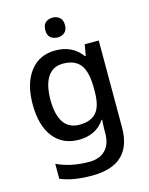

<svg xmlns="http://www.w3.org/2000/svg" viewBox="-141 -833 904 1161"><g transform="rotate(-15 310.5 -252.5)"><path d="M268 -549Q375 -549 433 -469H438L450 -539H538V6Q538 122 476 181Q414 240 287 240Q229 240 180.5 232Q132 224 91 207V113Q177 155 294 155Q359 155 395 118Q431 81 431 13V-5Q431 -18 432 -39Q433 -60 434 -71H430Q402 -29 361 -9.5Q320 10 268 10Q166 10 109 -63.5Q52 -137 52 -269Q52 -399 109.5 -474Q167 -549 268 -549ZM292 -460Q229 -460 196 -410.5Q163 -361 163 -267Q163 -174 196 -125.5Q229 -77 294 -77Q367 -77 401 -117Q435 -157 435 -248V-268Q435 -371 400.5 -415.5Q366 -460 292 -460ZM304 -745Q328 -745 346.5 -730.5Q365 -716 365 -683Q365 -650 346.5 -635.5Q328 -621 304 -621Q278 -621 260 -635.5Q242 -650 242 -683Q242 -716 260 -730.5Q278 -745 304 -745Z"/></g></svg>

Font: Noto Sans Sora Sompeng Medium
Style: Regular
Weight: 500
Designer: Monotype Design Team. David Williams.
Foundry: Monotype Imaging Inc.
Version: Version 2.101; ttfautohint (v1.8.4.7-5d5b)